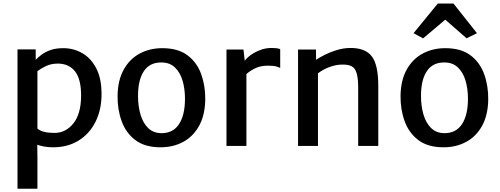

<svg xmlns="http://www.w3.org/2000/svg" viewBox="-20 -842 2884 1108"><path d="M81 247V-557H186V-497Q198.5 -510 218.5 -525.5Q238.5 -541 269.5 -552.5Q300.5 -564 345.5 -564Q404.5 -564 454.8 -535.2Q505 -506.5 535.5 -447.8Q566 -389 566 -299Q566 -208.5 531.2 -139.2Q496.5 -70 433.8 -31Q371 8 286.5 8Q258.5 8 235.5 3.8Q212.5 -0.5 195 -6.5L196 68V247ZM196 -100Q212 -86.5 236.2 -80.8Q260.5 -75 294.5 -75Q359 -75 402.8 -129Q446.5 -183 448 -284.5Q449 -384.5 413.2 -429.8Q377.5 -475 313.5 -475Q274.5 -475 244.2 -460.2Q214 -445.5 196 -431.5Z M906.5 8Q816 8 761.2 -33.5Q706.5 -75 682 -142.8Q657.5 -210.5 658.5 -290Q660 -379.5 694 -440.5Q728 -501.5 786 -532.8Q844 -564 916.5 -564Q1007.5 -564 1062.2 -522.8Q1117 -481.5 1141.2 -413.8Q1165.5 -346 1164.5 -267Q1163 -177.5 1129.2 -116.2Q1095.5 -55 1037.8 -23.5Q980 8 906.5 8ZM909.5 -73.5Q978 -72.5 1012.8 -125.2Q1047.5 -178 1047.5 -271.5Q1047.5 -329.5 1033.5 -376.8Q1019.5 -424 989.8 -452.5Q960 -481 913.5 -481.5Q845.5 -483 811 -432.5Q776.5 -382 776.5 -288.5Q776.5 -230.5 790.5 -182Q804.5 -133.5 834 -104Q863.5 -74.5 909.5 -73.5Z M1287 0V-556H1385L1392.5 -491Q1402.5 -506.5 1426.2 -523.8Q1450 -541 1481 -553Q1512 -565 1544 -565Q1563 -565 1576.8 -563.5Q1590.5 -562 1597 -558V-450Q1589.5 -454 1574.2 -458.5Q1559 -463 1525 -463Q1482.5 -463 1451.2 -447.2Q1420 -431.5 1402 -414.5V0Z M1700 0V-556H1803.5L1804 -497Q1824.5 -511 1855.8 -526.5Q1887 -542 1923.2 -553Q1959.5 -564 1995.5 -565Q2085 -567.5 2124 -518.8Q2163 -470 2163 -347.5V0H2047V-341.5Q2047 -411.5 2028.2 -442Q2009.5 -472.5 1947 -469Q1920.5 -468.5 1884 -456Q1847.5 -443.5 1815 -419V0Z M2539.5 8Q2449 8 2394.2 -33.5Q2339.5 -75 2315 -142.8Q2290.5 -210.5 2291.5 -290Q2293 -379.5 2327 -440.5Q2361 -501.5 2419 -532.8Q2477 -564 2549.5 -564Q2640.5 -564 2695.2 -522.8Q2750 -481.5 2774.2 -413.8Q2798.5 -346 2797.5 -267Q2796 -177.5 2762.2 -116.2Q2728.5 -55 2670.8 -23.5Q2613 8 2539.5 8ZM2542.5 -73.5Q2611 -72.5 2645.8 -125.2Q2680.5 -178 2680.5 -271.5Q2680.5 -329.5 2666.5 -376.8Q2652.5 -424 2622.8 -452.5Q2593 -481 2546.5 -481.5Q2478.5 -483 2444 -432.5Q2409.5 -382 2409.5 -288.5Q2409.5 -230.5 2423.5 -182Q2437.5 -133.5 2467 -104Q2496.5 -74.5 2542.5 -73.5ZM2421.5 -620.5 2366.5 -650.5 2506.5 -821.5H2597L2732.5 -650.5L2672.5 -621L2549.5 -728.5Z"/></svg>

Font: Merriweather Sans
Style: Regular
Weight: 400
Designer: Eben Sorkin
Foundry: Eben Sorkin
Version: Version 1.008; ttfautohint (v1.7.19-72a1) -l 8 -r 50 -G 200 